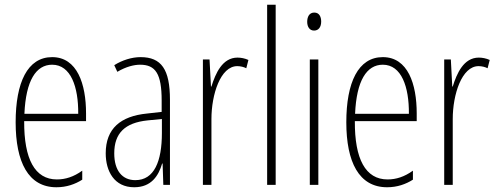

<svg xmlns="http://www.w3.org/2000/svg" viewBox="-20 -780 2095 810"><path d="M200 -539C96 -539 46 -432 46 -264C46 -97 99 10 218 10C261 10 297 -3 327 -22V-60C291 -34 256 -23 220 -23C127 -23 81 -109 82 -269H343V-302C343 -425 306 -539 200 -539ZM200 -507C279 -507 311 -413 310 -300H83C89 -440 132 -507 200 -507Z M573 -539C536 -539 495 -526 462 -505L475 -477C512 -499 546 -507 571 -507C636 -507 662 -469 662 -356V-308L600 -301C489 -290 426 -238 426 -133C426 -58 462 10 546 10C619 10 649 -39 664 -90H666L669 0H697V-359C697 -487 661 -539 573 -539ZM602 -272 663 -278V-219C663 -100 631 -20 551 -20C496 -20 462 -60 462 -133C462 -218 507 -262 602 -272Z M982 -537C918 -537 889 -470 872 -415H870L864 -529H836V0H872V-278C872 -381 910 -501 981 -501C995 -501 1010 -497 1019 -492L1028 -527C1013 -534 996 -537 982 -537Z M1143 0V-760H1107V0Z M1306 -727C1284 -727 1276 -708 1276 -688C1276 -667 1286 -651 1305 -651C1324 -651 1335 -666 1335 -689C1335 -709 1327 -727 1306 -727ZM1323 -529H1287V0H1323Z M1595 -539C1491 -539 1441 -432 1441 -264C1441 -97 1494 10 1613 10C1656 10 1692 -3 1722 -22V-60C1686 -34 1651 -23 1615 -23C1522 -23 1476 -109 1477 -269H1738V-302C1738 -425 1701 -539 1595 -539ZM1595 -507C1674 -507 1706 -413 1705 -300H1478C1484 -440 1527 -507 1595 -507Z M2000 -537C1936 -537 1907 -470 1890 -415H1888L1882 -529H1854V0H1890V-278C1890 -381 1928 -501 1999 -501C2013 -501 2028 -497 2037 -492L2046 -527C2031 -534 2014 -537 2000 -537Z"/></svg>

Font: Noto Sans Bengali ExtraCondensed ExtraLight
Style: Regular
Weight: 200
Width: 2
Designer: Joana Ranito - Universal Thirst; Jelle Bosma - Monotype Design Team
Foundry: Universal Thirst ehf.
Version: Version 3.000